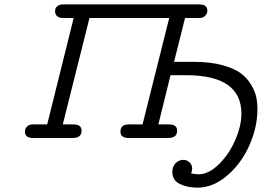

<svg xmlns="http://www.w3.org/2000/svg" viewBox="-20 -631 1246 878"><path d="M94.2 -28.8Q94.2 -34.7 96.2 -41.3Q98.1 -47.9 106.7 -54.9Q115.2 -62 128.9 -62H195.8L316.9 -548.8H267.1Q251 -548.8 241.5 -556.9Q231.9 -564.9 231.9 -578.1Q231.9 -584 233.4 -590.6Q234.9 -597.2 243.9 -604Q252.9 -610.8 268.1 -610.8H892.1Q928.2 -610.8 928.2 -582Q928.2 -576.2 926 -570.1Q923.8 -564 915.5 -556.4Q907.2 -548.8 892.1 -548.8H826.2L775.9 -348.1H869.1Q940.9 -348.1 995.4 -333.5Q1049.8 -318.8 1079.8 -296.9Q1109.9 -274.9 1127.9 -244.4Q1146 -213.9 1151.6 -188Q1157.2 -162.1 1157.2 -131.8Q1157.2 -48.8 1120.1 34.2Q1083 117.2 1018.6 172.1Q954.1 227.1 883.8 227.1Q836.9 227.1 802.5 210.4Q768.1 193.8 768.1 154.8Q768.1 130.9 783 115.5Q797.9 100.1 817.9 100.1Q835 100.1 846.9 111.6Q858.9 123 858.9 140.1Q858.9 148.9 854 162.1Q876 166 888.2 166Q934.1 166 981 120.1Q1027.8 74.2 1055.9 9Q1084 -56.2 1084 -110.8Q1084 -286.6 833 -287.1H759.8L704.1 -62H753.9Q790 -62 790 -33.2Q790 0 749 0H568.8Q530.8 0 530.8 -28.8Q530.8 -61 565.9 -62H631.8L753.9 -548.8H389.2L267.1 -62H316.9Q353 -62 353 -33.2Q353 0 312 0H131.8Q94.2 0 94.2 -28.8Z"/></svg>

Font: CMU Typewriter Text Variable Width
Style: Italic
Weight: 500
Italic angle: -14.04°
Version: Version 0.7.0